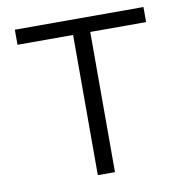

<svg xmlns="http://www.w3.org/2000/svg" viewBox="-77 -743 788 816"><g transform="rotate(-10 317.5 -335.0)"><path d="M595 -670H40V-605H280V0H354V-605H595Z"/></g></svg>

Font: LT Wave Text Light
Style: Regular
Weight: 300
Designer: Daniel Lyons
Version: Version 2.5 (Glyphs App)